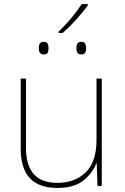

<svg xmlns="http://www.w3.org/2000/svg" viewBox="-20 -915 613 945"><path d="M481 -528H455V-226Q455 -118 401.5 -66.5Q348 -15 262 -15Q108 -15 108 -186V-528H82V-182Q82 10 262 10Q346 10 391.5 -27.5Q437 -65 454 -111H456L460 0H481ZM268 -753H289Q324 -784 355.5 -819Q387 -854 412 -888V-895H382Q335 -822 268 -759ZM379 -647Q395 -647 399.5 -656Q404 -665 404 -678Q404 -690 399.5 -699.5Q395 -709 379 -709Q356 -709 356 -678Q356 -647 379 -647ZM194 -647Q211 -647 215 -656Q219 -665 219 -678Q219 -690 215 -699.5Q211 -709 194 -709Q171 -709 171 -678Q171 -647 194 -647Z"/></svg>

Font: Noto Sans UI Thin
Style: Regular
Weight: 250
Designer: Monotype Design Team
Foundry: Monotype Imaging Inc.
Version: Version 1.901